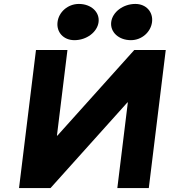

<svg xmlns="http://www.w3.org/2000/svg" viewBox="-20 -956 862 975"><path d="M380.6 -936C324.5 -936 278.4 -895 272.2 -844C265.9 -793 301.9 -752 358 -752C419.7 -752 474.3 -793 480.6 -844C486.9 -895 442.3 -936 380.6 -936ZM667.3 -936C605.6 -936 551 -895 544.7 -844C538.5 -793 583 -752 644.7 -752C699.8 -752 745.8 -793 752.1 -844C758.3 -895 722.4 -936 667.3 -936ZM629.2 -436.1H627.2L236.4 -0.9H76.6L162.7 -702.1H322.5L269.1 -266.9H271.1L661.9 -702.1H821.7L735.6 -0.9H575.8Z"/></svg>

Font: Hussar
Style: BdSuprExtOblOne
Weight: 700
Foundry: Cannot Into Space Fonts
Version: Version 2.00